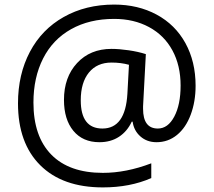

<svg xmlns="http://www.w3.org/2000/svg" viewBox="-20 -733 939 844"><path d="M839.8 -356Q839.8 -286.6 818.4 -229Q796.9 -171.4 757.8 -139.6Q718.8 -107.9 668 -107.9Q626 -107.9 597.2 -133.3Q568.4 -158.7 563 -198.2H559.1Q539.6 -155.8 503.2 -131.8Q466.8 -107.9 417 -107.9Q343.8 -107.9 302.5 -158Q261.2 -208 261.2 -293.9Q261.2 -393.6 318.8 -455.8Q376.5 -518.1 470.2 -518.1Q503.4 -518.1 545.4 -512Q587.4 -505.9 621.1 -495.1L608.9 -265.6V-254.9Q608.9 -168 673.8 -168Q718.3 -168 746.1 -220.5Q773.9 -272.9 773.9 -356.9Q773.9 -445.3 737.8 -511.7Q701.7 -578.1 635 -614Q568.4 -649.9 481.9 -649.9Q373 -649.9 292.5 -604.7Q211.9 -559.6 169.4 -475.8Q127 -392.1 127 -282.2Q127 -133.3 205.6 -53.2Q284.2 26.9 432.1 26.9Q534.7 26.9 645 -15.1V49.8Q551.3 90.8 432.1 90.8Q254.9 90.8 157 -6.6Q59.1 -104 59.1 -278.8Q59.1 -405.8 111.3 -504.9Q163.6 -604 260.3 -658.4Q356.9 -712.9 481.9 -712.9Q586.9 -712.9 668.7 -668.7Q750.5 -624.5 795.2 -543.2Q839.8 -461.9 839.8 -356ZM335 -292Q335 -168 430.2 -168Q531.2 -168 540 -320.8L546.9 -448.2Q511.7 -458 470.2 -458Q406.7 -458 370.8 -414.1Q335 -370.1 335 -292Z"/></svg>

Font: HunimalSansv1.5
Style: Regular
Weight: 400
Foundry: Ascender Corporation
Version: Version 1.10